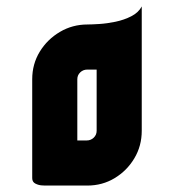

<svg xmlns="http://www.w3.org/2000/svg" viewBox="-20 -626 540 596"><path d="M251 -50Q205 -50 166 -73Q127 -96 103.5 -134.9Q80 -173.8 80 -220V-380Q80 -427.3 103.5 -465.7Q127 -504 166 -527Q205 -550 251.5 -550Q298 -550 336 -527Q374 -504 397 -465.7Q420 -427.3 420 -380V-220Q420 -173 397 -134.5Q374 -96 335.8 -73Q297.7 -50 251 -50ZM120 -50Q120 -50 110 -50.5Q100 -51 90 -56Q80 -61 80 -73V-281L251 -50ZM220 -190H249Q262 -190 271 -198.7Q280 -207.4 280 -220V-410H251Q238 -410 229 -401.3Q220 -392.6 220 -380ZM420 -380 251 -550Q264 -550 288 -551.5Q312 -553 338.5 -558.5Q365 -564 387.5 -575.5Q410 -587 420 -606Z"/></svg>

Font: Reem Kufi Fun
Style: Regular
Weight: 400
Designer: Khaled Hosny
Version: Version 1.005